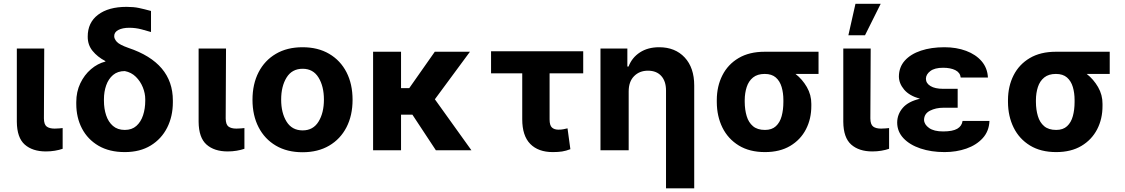

<svg xmlns="http://www.w3.org/2000/svg" viewBox="-20 -806 6036 1030"><path d="M70.3 -545.5H217.3L215.6 -170.8Q215.9 -138.1 230.5 -127.1Q245 -116.1 273.1 -116.1Q287.3 -116.1 297.6 -117.2Q307.9 -118.3 316.1 -119V-7.8Q297.6 -1.4 274.5 2.5Q251.4 6.4 226.2 6.4Q154.5 6.4 112.7 -30.5Q71 -67.5 70.3 -152.7Z M450.6 -609.4Q450.3 -684.7 506 -726.9Q561.8 -769.2 658.7 -769.2Q697.1 -769.2 724.8 -763.3Q752.5 -757.5 790.1 -747.2V-634.2Q770.6 -640.3 739 -648.6Q707.4 -657 673.7 -657Q637.1 -657 614.7 -645.1Q592.3 -633.2 592.7 -612.2Q592.3 -598 606.4 -582Q620.4 -566.1 669 -549Q907.3 -469.1 907.3 -267V-257.1Q907.3 -181.8 876.8 -121.3Q846.2 -60.7 788.5 -25.4Q730.8 9.9 649.5 9.9Q566.8 9.9 508.5 -24.1Q450.3 -58.2 419.7 -116.8Q389.2 -175.4 389.2 -248.6V-258.5Q389.2 -313.6 410.7 -358.8Q432.2 -404.1 467.9 -434.7Q503.6 -465.2 545.8 -475.9L544.7 -478.7Q502.8 -500.7 476.6 -533Q450.3 -565.3 450.6 -609.4ZM537.6 -273.8V-265.6Q537.6 -223 549.4 -187.5Q561.1 -152 585.9 -130.5Q610.8 -109 649.5 -109Q687.5 -109 711.6 -130.5Q735.8 -152 747.5 -187.7Q759.2 -223.4 759.2 -265.6V-273.8Q759.2 -305 746.3 -337.4Q733.3 -369.7 709 -393.8Q684.7 -418 649.5 -424.7Q611.5 -424.7 586.6 -403.8Q561.8 -382.8 549.7 -348.4Q537.6 -313.9 537.6 -273.8Z M1045.5 -545.5H1192.5L1190.7 -170.8Q1191.1 -138.1 1205.6 -127.1Q1220.2 -116.1 1248.2 -116.1Q1262.4 -116.1 1272.7 -117.2Q1283 -118.3 1291.2 -119V-7.8Q1272.7 -1.4 1249.6 2.5Q1226.6 6.4 1201.3 6.4Q1129.6 6.4 1087.9 -30.5Q1046.2 -67.5 1045.5 -152.7Z M1603 10.7Q1520.2 10.7 1460 -24.7Q1399.9 -60 1367.2 -123.4Q1334.5 -186.8 1334.5 -270.6Q1334.5 -355.1 1367.2 -418.5Q1399.9 -481.9 1460 -517.2Q1520.2 -552.6 1603 -552.6Q1685.7 -552.6 1745.9 -517.2Q1806.1 -481.9 1838.8 -418.5Q1871.4 -355.1 1871.4 -270.6Q1871.4 -186.8 1838.8 -123.4Q1806.1 -60 1745.9 -24.7Q1685.7 10.7 1603 10.7ZM1603.7 -106.5Q1659.8 -106.5 1688.7 -153.4Q1717.7 -200.3 1717.7 -271.7Q1717.7 -343 1688.7 -390.1Q1659.8 -437.1 1603.7 -437.1Q1546.5 -437.1 1517.4 -390.1Q1488.3 -343 1488.3 -271.7Q1488.3 -200.3 1517.4 -153.4Q1546.5 -106.5 1603.7 -106.5Z M2131.4 -528.4V-333.1H2175.4L2312.5 -528.4H2501.1L2312.9 -273.4L2508.9 0H2318.2L2192.5 -190.7H2131.4V0H1981.5V-528.4Z M3108.7 -530.9V-412.6H2928.3V-165.5Q2928.3 -133.2 2941.1 -121.8Q2953.8 -110.4 2975.5 -110.4Q2992.2 -110.4 3002.5 -112.7Q3012.8 -115.1 3024.5 -117.5L3039.8 -5.7Q3017 3.2 2995.6 6.6Q2974.1 9.9 2945.7 9.9Q2867.9 9.9 2824.8 -33.7Q2781.6 -77.4 2781.6 -166.2V-412.6H2614.3V-530.9Z M3352.6 -315.3V0H3201.3V-545.5H3345.5V-449.2H3351.9Q3370.4 -497.2 3413 -524.9Q3455.6 -552.6 3516 -552.6Q3601.9 -552.6 3653.1 -497.7Q3704.2 -442.8 3704.2 -347.3V204.5H3552.9V-320.3Q3552.9 -370.4 3527.3 -398.6Q3501.8 -426.8 3456 -426.8Q3410.5 -426.8 3381.6 -397.5Q3352.6 -368.3 3352.6 -315.3Z M3825.3 -258.5V-269.9Q3825.6 -343.4 3855.3 -402Q3884.9 -460.6 3942.3 -494.5Q3999.6 -528.4 4082.4 -528.4H4371.1V-409.4H4247.5Q4284.1 -381 4308.4 -339Q4332.7 -296.9 4332.4 -248.6V-238.6Q4332.7 -168.7 4303.6 -112.4Q4274.5 -56.1 4218.9 -23.1Q4163.4 9.9 4083.8 9.9Q4001.1 9.9 3943.4 -25.4Q3885.7 -60.7 3855.6 -121.4Q3825.6 -182.2 3825.3 -258.5ZM3975.1 -269.9V-258.5Q3975.5 -217.3 3985.6 -183.2Q3995.7 -149.1 4019.4 -129.1Q4043 -109 4083.8 -109Q4120.7 -109 4142.4 -129.1Q4164.1 -149.1 4173.3 -183.2Q4182.5 -217.3 4182.5 -258.5V-269.9Q4182.5 -307.5 4173.1 -339.3Q4163.7 -371.1 4141.9 -390.3Q4120 -409.4 4082.4 -409.4Q4043.3 -409.4 4019.7 -390.3Q3996.1 -371.1 3985.8 -339.3Q3975.5 -307.5 3975.1 -269.9Z M4503.9 -545.5H4650.9L4649.1 -170.8Q4649.5 -138.1 4664.1 -127.1Q4678.6 -116.1 4706.7 -116.1Q4720.9 -116.1 4731.2 -117.2Q4741.5 -118.3 4749.6 -119V-7.8Q4731.2 -1.4 4708.1 2.5Q4685 6.4 4659.8 6.4Q4588.1 6.4 4546.3 -30.5Q4504.6 -67.5 4503.9 -152.7ZM4531.2 -616.8 4569.2 -785.5H4704.5L4620.4 -616.8Z M5117.5 -285.9V-228H5040.1Q5000.4 -228 4969.1 -212.2Q4937.9 -196.4 4937.1 -163Q4937.9 -138.1 4964 -119.5Q4990.1 -100.9 5039.4 -100.9Q5090.2 -100.9 5115.1 -115.2Q5139.9 -129.6 5143.8 -157.3H5288Q5285.9 -102.3 5252 -65Q5218 -27.7 5164.1 -8.9Q5110.1 9.9 5047.2 9.9Q4975.9 9.9 4918.1 -9.4Q4860.4 -28.8 4826.9 -64.3Q4793.3 -99.8 4793 -148.4Q4793.3 -192.5 4822.6 -226.9Q4851.9 -261.4 4915.1 -276.3Q4858 -292.3 4830.3 -325.3Q4802.6 -358.3 4802.2 -395.6Q4802.6 -446 4834 -481Q4865.4 -516 4920.5 -534.3Q4975.5 -552.6 5046.5 -552.6Q5110.8 -552.6 5162.8 -533.2Q5214.8 -513.8 5246.1 -477.5Q5277.3 -441.1 5279.8 -389.9H5133.9Q5130.7 -416.9 5104.9 -429.7Q5079.2 -442.5 5039.1 -442.5Q4994 -442.5 4970.7 -424.7Q4947.4 -407 4947.1 -383.5Q4947.4 -359 4971.8 -344.3Q4996.1 -329.5 5040.1 -329.5H5117.5Z M5387.4 -258.5V-269.9Q5387.8 -343.4 5417.4 -402Q5447.1 -460.6 5504.4 -494.5Q5561.8 -528.4 5644.5 -528.4H5933.2V-409.4H5809.7Q5846.2 -381 5870.6 -339Q5894.9 -296.9 5894.5 -248.6V-238.6Q5894.9 -168.7 5865.8 -112.4Q5836.6 -56.1 5781.1 -23.1Q5725.5 9.9 5646 9.9Q5563.2 9.9 5505.5 -25.4Q5447.8 -60.7 5417.8 -121.4Q5387.8 -182.2 5387.4 -258.5ZM5537.3 -269.9V-258.5Q5537.6 -217.3 5547.8 -183.2Q5557.9 -149.1 5581.5 -129.1Q5605.1 -109 5646 -109Q5682.9 -109 5704.5 -129.1Q5726.2 -149.1 5735.4 -183.2Q5744.7 -217.3 5744.7 -258.5V-269.9Q5744.7 -307.5 5735.3 -339.3Q5725.9 -371.1 5704 -390.3Q5682.2 -409.4 5644.5 -409.4Q5605.5 -409.4 5581.9 -390.3Q5558.2 -371.1 5547.9 -339.3Q5537.6 -307.5 5537.3 -269.9Z"/></svg>

Font: Inter UI
Style: Bold
Weight: 700
Designer: Rasmus Andersson
Foundry: rsms
Version: 3.2;8d6f07862